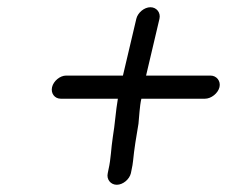

<svg xmlns="http://www.w3.org/2000/svg" viewBox="-20 -561 628 531"><path d="M342 -82 344 -92C346 -100 347 -108 348 -116C351 -148 357 -184 363 -219C365 -237 366 -267 371 -288H547C564 -288 583 -303 587 -320C591 -337 579 -352 562 -352H384L421 -509C425 -526 413 -541 396 -541C379 -541 361 -526 357 -509L320 -352H163C146 -352 128 -337 124 -320C120 -303 131 -288 148 -288H306C300 -254 298 -217 292 -182C287 -150 287 -122 280 -92L278 -82C274 -65 286 -50 303 -50C320 -50 338 -65 342 -82Z"/></svg>

Font: Electronic
Style: SeBdIt
Weight: 600
Version: Version 1.011